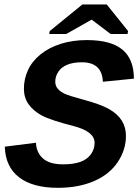

<svg xmlns="http://www.w3.org/2000/svg" viewBox="-20 -853 640 882"><path d="M245.1 9.8Q130.4 9.8 67.6 -38.6Q4.9 -86.9 2 -179.2L145 -197.3Q147.5 -151.4 177.7 -124.8Q208 -98.1 270 -98.1Q318.4 -98.1 349.9 -109.6Q381.3 -121.1 397.9 -144.8Q414.6 -168.5 414.6 -196.8Q414.6 -248.5 319.8 -273.4Q210.9 -301.3 171.9 -322.5Q132.8 -343.8 111.3 -374Q89.8 -404.3 89.8 -446.3Q89.8 -489.7 108.4 -530.5Q127 -571.3 166 -603Q205.1 -634.8 260 -651.9Q314.9 -668.9 378.9 -668.9Q488.3 -668.9 541.5 -625.7Q594.7 -582.5 595.2 -491.7L452.6 -477.5Q448.7 -566.9 356.4 -566.9Q316.9 -566.9 289.6 -555.9Q262.2 -544.9 248 -523.4Q233.9 -502 233.9 -478Q233.9 -458.5 245.4 -445.3Q256.8 -432.1 276.6 -422.6Q296.4 -413.1 358.4 -396.5Q440.9 -374.5 480.7 -352.1Q520.5 -329.6 539.6 -298.6Q558.6 -267.6 558.6 -229Q558.6 -164.6 520.5 -107.9Q482.4 -51.3 411.4 -20.8Q340.3 9.8 245.1 9.8ZM568.4 -710.4 565.9 -696.8H488.3L401.9 -762.2H399.9L284.2 -696.8H206.1L208.5 -710.4L358.4 -832.5H470.2Z"/></svg>

Font: Cousine
Style: Bold Italic
Weight: 700
Italic angle: -12°
Monospace: yes
Designer: Steve Matteson
Foundry: Ascender Corporation
Version: Version 1.20